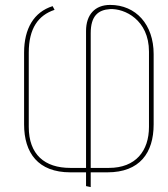

<svg xmlns="http://www.w3.org/2000/svg" viewBox="-20 -731 684 781"><path d="M586 -215C586 -117 532 -48 423 -48H349V-596C349 -666 379 -691 428 -694C486 -697 586 -651 586 -521ZM417 -30C548 -30 605 -109 605 -225V-511C605 -631 533 -711 428 -711C366 -711 330 -671 330 -605V-48H266C162 -48 97 -102 97 -215V-517C97 -616 136 -669 202 -691L194 -706C118 -682 78 -615 78 -517V-225C78 -109 135 -30 266 -30H330V26L349 30V-30Z"/></svg>

Font: Advent Pro
Style: Thin
Weight: 100
Designer: Andreas Kalpakidis
Foundry: Andreas Kalpakidis
Version: Version 2.002 2007